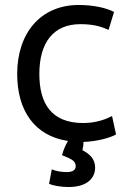

<svg xmlns="http://www.w3.org/2000/svg" viewBox="-20 -555 506 771"><path d="M315 15C369 13 421 -1 446 -15L430 -89C407 -77 367 -61 314 -61C185 -61 138 -141 138 -258C138 -385 195 -458 303 -458C356 -458 387 -448 416 -435L438 -507C406 -524 353 -535 296 -535C143 -535 49 -422 49 -258C49 -112 118 -9 253 11C242 29 234 50 229 68C265 83 284 90 284 112C284 128 272 135 251 136C224 136 204 132 188 125L177 183C194 191 228 196 255 196C335 196 362 156 362 118C362 84 341 64 311 48C313 39 315 29 315 20Z"/></svg>

Font: Repo
Style: Regular
Weight: 400
Designer: Stefan Peev
Foundry: Context Ltd
Version: Version 0.000